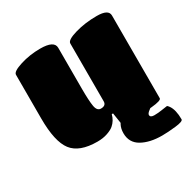

<svg xmlns="http://www.w3.org/2000/svg" viewBox="-165 -730 1018 1035"><g transform="rotate(-30 344.0 -212.5)"><path d="M426 -47Q443 -47 514 -38.5Q585 -30 585 -22Q585 -14 566 -0.5Q547 13 547 23Q547 39 572 39Q597 39 623 34.5Q649 30 654 30Q659 30 667 42Q688 72 688 131Q688 144 639 149.5Q590 155 554 155Q478 155 428.5 127Q379 99 379 40Q379 -19 426 -47ZM236 9Q124 9 79.5 -49Q35 -107 35 -251V-523Q35 -543 94 -561.5Q153 -580 218 -580Q305 -580 305 -535V-281Q305 -205 311 -170.5Q317 -136 341 -136Q373 -136 373 -163V-523Q373 -544 435 -562Q497 -580 570 -580Q643 -580 643 -541V-26Q643 -12 580 -6Q517 0 456 0Q395 0 394 -16L384 -81H376Q367 -45 340 -22Q326 -10 298.5 -0.5Q271 9 236 9Z"/></g></svg>

Font: Titan One
Style: Regular
Weight: 400
Designer: Rodrigo Fuenzalida
Foundry: Rodrigo Fuenzalida
Version: Version 1.001